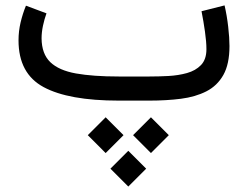

<svg xmlns="http://www.w3.org/2000/svg" viewBox="-20 -371 915 708"><path d="M536.6 61.5 602.5 127.4 536.6 193.4 470.7 127.4ZM369.6 61.5 435.5 127.4 369.6 193.4 303.7 127.4ZM453.1 185.1 519 251 453.1 316.9 387.2 251ZM531.2 0H417.5Q233.4 0 140.9 -49.8Q48.3 -99.6 48.3 -222.2Q48.3 -255.9 55.9 -288.1Q63.5 -320.3 75.7 -350.1L151.4 -321.8Q143.6 -300.3 138.4 -275.9Q133.3 -251.5 133.3 -229.5Q133.8 -172.4 165.5 -141.8Q197.3 -111.3 260.3 -100.1Q323.2 -88.9 417.5 -88.9H531.7Q564.9 -88.9 601.3 -90.8Q637.7 -92.8 669.4 -101.6Q701.2 -110.4 721.2 -131.1Q741.2 -151.9 741.2 -189.5Q741.2 -216.8 735.8 -254.6Q730.5 -292.5 723.1 -329.6L808.1 -351.1Q816.9 -313 821.5 -272.2Q826.2 -231.4 826.2 -201.2Q826.2 -134.8 803.7 -94.7Q781.2 -54.7 741 -34.2Q700.7 -13.7 647.2 -6.8Q593.8 0 531.2 0Z"/></svg>

Font: Vazirmatn UI
Style: Regular
Weight: 400
Designer: Saber Rastikerdar
Foundry: Saber Rastikerdar
Version: Version 33.003